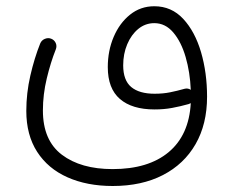

<svg xmlns="http://www.w3.org/2000/svg" viewBox="-20 -372 772 627"><path d="M65.9 -9.8Q65.9 -67.9 79.1 -125.2Q92.3 -182.6 111.3 -230Q115.7 -240.7 126.5 -245.1Q137.2 -249.5 147 -245.6Q157.2 -241.7 161.9 -231.7Q166.5 -221.7 162.1 -210.4Q145.5 -168.9 132.8 -116.2Q120.1 -63.5 120.1 -11.2Q120.1 86.4 182.1 133.3Q244.1 180.2 347.7 180.2Q464.4 180.2 530.8 124.8Q597.2 69.3 603 -35.2Q599.6 -33.2 596.2 -32.2Q568.4 -24.4 541.7 -19.5Q515.1 -14.6 484.9 -14.6Q411.1 -14.6 371.6 -48.8Q332 -83 332 -152.8Q332 -206.5 351.3 -251.7Q370.6 -296.9 404.8 -324.2Q439 -351.6 483.9 -351.6Q540 -351.6 578.4 -310.3Q616.7 -269 636.5 -201.7Q656.2 -134.3 656.2 -56.2Q656.2 33.2 618.7 98.6Q581.1 164.1 512 199.7Q442.9 235.4 348.1 235.4Q264.2 235.4 200.4 207Q136.7 178.7 101.3 123.8Q65.9 68.8 65.9 -9.8ZM382.3 -158.7Q382.3 -109.9 408.4 -87.9Q434.6 -65.9 484.9 -65.9Q512.7 -65.9 535.6 -70.6Q558.6 -75.2 582.5 -82Q593.8 -85 603 -78.6Q600.6 -136.2 586.2 -185.8Q571.8 -235.4 545.9 -265.9Q520 -296.4 483.9 -296.4Q454.6 -296.4 431.6 -277.6Q408.7 -258.8 395.5 -227.5Q382.3 -196.3 382.3 -158.7Z"/></svg>

Font: Mikhak-FD Light
Style: Regular
Weight: 300
Designer: Amin Abedi
Version: Version 3.2